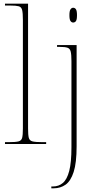

<svg xmlns="http://www.w3.org/2000/svg" viewBox="-20 -780 502 1040"><path d="M376 -658Q368 -658 362 -666Q356 -674 356 -698Q356 -721 362 -729.5Q368 -738 376 -738Q386 -738 391.5 -729.5Q397 -721 397 -698Q397 -674 391.5 -666Q386 -658 376 -658ZM258 240V230H267Q298 230 320.5 211Q343 192 355 146Q367 100 367 18V-449Q367 -484 363 -500.5Q359 -517 345.5 -521.5Q332 -526 304 -526H289V-536H395V12Q395 102 379 151.5Q363 201 335 220.5Q307 240 271 240ZM7 0V-10H27Q64 -10 80 -14Q96 -18 100 -33.5Q104 -49 104 -84V-672Q104 -709 100 -725.5Q96 -742 81.5 -746Q67 -750 37 -750H7V-760H132V-84Q132 -49 136 -33.5Q140 -18 156.5 -14Q173 -10 210 -10H230V0Z"/></svg>

Font: Noto Serif Display SemiCondensed Thin
Style: Regular
Weight: 100
Width: 4
Designer: Monotype Design Team
Foundry: Monotype Imaging Inc.
Version: Version 2.009